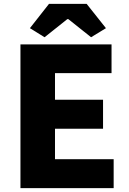

<svg xmlns="http://www.w3.org/2000/svg" viewBox="-20 -975 670 995"><path d="M86 0V-745H558V-596H265V-458H514V-308H265V-150H569V0ZM211 -782 135 -829 234 -955H429L529 -829L452 -782L334 -876H329Z"/></svg>

Font: Noto Sans JP Thin Black
Style: Regular
Weight: 900
Version: Version 2.004-H2;hotconv 1.0.118;makeotfexe 2.5.65603